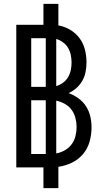

<svg xmlns="http://www.w3.org/2000/svg" viewBox="-20 -863 540 990"><path d="M204 107V0H64V-735H204V-843H281V-732Q314 -726 342.5 -709Q371 -692 390.5 -665.5Q410 -639 418 -607Q426 -575 426 -542Q426 -518 421.5 -493.5Q417 -469 405 -447.5Q393 -426 374.5 -409.5Q356 -393 334 -383Q361 -373 384.5 -356Q408 -339 423.5 -315Q439 -291 445.5 -263Q452 -235 452 -206Q452 -169 442 -133Q432 -97 408.5 -69Q385 -41 351.5 -24.5Q318 -8 281 -3V107ZM141 -415H216V-666H141ZM270 -419Q289 -425 305 -436.5Q321 -448 331 -465Q341 -482 345 -501.5Q349 -521 349 -541Q349 -560 345 -579.5Q341 -599 331 -616Q321 -633 304.5 -645Q288 -657 270 -662ZM216 -69V-346H141V-69ZM270 -72Q293 -76 314 -88Q335 -100 349 -118.5Q363 -137 369 -160.5Q375 -184 375 -208Q375 -231 369 -254.5Q363 -278 349 -297Q335 -316 314 -327.5Q293 -339 270 -344Z"/></svg>

Font: Iosevka Fuck
Style: Regular
Weight: 400
Monospace: yes
Designer: Belleve Invis
Foundry: Belleve Invis
Version: Version 28.0.7; ttfautohint (v1.8.3)